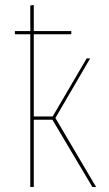

<svg xmlns="http://www.w3.org/2000/svg" viewBox="-20 -753 438 773"><path d="M367 0H352L191 -271H116V0H102V-615H40V-628H102V-731L116 -733V-628H267V-615H116V-284H192L329 -518H343L203 -278Z"/></svg>

Font: Fira Sans Compressed Hair
Style: Regular
Weight: 100
Width: 1
Designer: bBox Type GmbH & Carrois Corporate GbR & Edenspiekermann AG
Foundry: bBox Type GmbH & Carrois Corporate GbR & Edenspiekermann AG
Version: Version 4.301